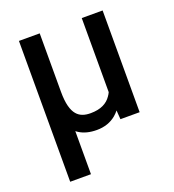

<svg xmlns="http://www.w3.org/2000/svg" viewBox="-133 -631 847 937"><g transform="rotate(-20 290.5 -162.5)"><path d="M397.5 -528.3V-143.6C394.5 -137.2 391.1 -130.9 386.7 -125C366.7 -95.2 333 -77.1 280.3 -77.1C222.7 -77.1 179.2 -102.5 179.2 -224.6V-528.3H71.3V203.1H179.2V-20.5L189.5 -13.2C214.4 2.9 245.1 10.3 280.8 10.3C321.8 10.3 354.5 -2 380.4 -23.4C388.7 -30.3 396 -38.1 402.8 -46.4L406.2 0H505.9V-528.3Z"/></g></svg>

Font: Bert Sans Medium
Style: Regular
Weight: 500
Designer: Christian Robertson (Google), Cristiano Sobral
Foundry: Google, Cristiano Sobral
Version: Version 3.101